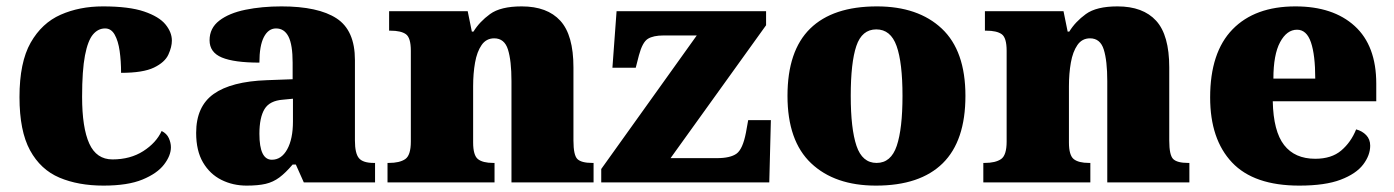

<svg xmlns="http://www.w3.org/2000/svg" viewBox="-20 -571 4365 601"><path d="M304 10Q225 10 166 -15Q107 -40 74 -100.5Q41 -161 41 -267Q41 -376 76 -437.5Q111 -499 170 -525Q229 -551 302 -551Q384 -551 431 -535Q478 -519 498 -494.5Q518 -470 518 -444Q518 -424 507 -400Q496 -376 462 -359.5Q428 -343 359 -343Q359 -380 354.5 -411.5Q350 -443 339 -462.5Q328 -482 309 -482Q287 -482 271 -463Q255 -444 246 -397.5Q237 -351 237 -268Q237 -171 259.5 -121.5Q282 -72 332 -72Q388 -72 428.5 -98Q469 -124 486 -161Q502 -153 508.5 -138.5Q515 -124 515 -110Q515 -84 493.5 -56Q472 -28 426 -9Q380 10 304 10Z M752 10Q709 10 673 -8Q637 -26 615.5 -62.5Q594 -99 594 -155Q594 -238 649 -277Q704 -316 815 -320L896 -323V-375Q896 -431 883 -456.5Q870 -482 844 -482Q820 -482 806 -455Q792 -428 792 -375Q713 -375 674.5 -391Q636 -407 636 -445Q636 -483 666.5 -506.5Q697 -530 748.5 -540.5Q800 -551 861 -551Q976 -551 1033.5 -513.5Q1091 -476 1091 -383V-131Q1091 -91 1103.5 -76Q1116 -61 1150 -61H1154V0H931L906 -56H896Q874 -30 854.5 -15.5Q835 -1 811.5 4.5Q788 10 752 10ZM831 -71Q861 -71 879 -103.5Q897 -136 897 -191V-262L866 -259Q824 -256 808 -229.5Q792 -203 792 -152Q792 -71 831 -71Z M1193 0V-61H1197Q1231 -61 1248.5 -73Q1266 -85 1266 -128V-412Q1266 -453 1250.5 -464Q1235 -475 1202 -475H1198V-536H1444L1457 -472H1462Q1481 -503 1514 -527Q1547 -551 1613 -551Q1693 -551 1734 -506Q1775 -461 1775 -360V-131Q1775 -85 1787.5 -73Q1800 -61 1834 -61H1838V0H1581V-317Q1581 -381 1570 -416Q1559 -451 1527 -451Q1502 -451 1487.5 -430Q1473 -409 1467 -375Q1461 -341 1461 -301V-125Q1461 -85 1476 -73Q1491 -61 1524 -61H1528V0Z M1862 0V-42L2161 -460H2057Q2025 -460 2008 -449.5Q1991 -439 1980 -398L1970 -359H1897L1910 -536H2378V-492L2079 -76H2224Q2266 -76 2285.5 -90Q2305 -104 2315 -156L2322 -195H2393L2388 0Z M2722 10Q2593 10 2519 -60Q2445 -130 2445 -271Q2445 -412 2516 -481.5Q2587 -551 2725 -551Q2854 -551 2928 -481.5Q3002 -412 3002 -271Q3002 -130 2931 -60Q2860 10 2722 10ZM2724 -61Q2769 -61 2787 -114.5Q2805 -168 2805 -271Q2805 -375 2786.5 -427Q2768 -479 2723 -479Q2678 -479 2660.5 -427Q2643 -375 2643 -271Q2643 -168 2661 -114.5Q2679 -61 2724 -61Z M3058 0V-61H3062Q3096 -61 3113.5 -73Q3131 -85 3131 -128V-412Q3131 -453 3115.5 -464Q3100 -475 3067 -475H3063V-536H3309L3322 -472H3327Q3346 -503 3379 -527Q3412 -551 3478 -551Q3558 -551 3599 -506Q3640 -461 3640 -360V-131Q3640 -85 3652.5 -73Q3665 -61 3699 -61H3703V0H3446V-317Q3446 -381 3435 -416Q3424 -451 3392 -451Q3367 -451 3352.5 -430Q3338 -409 3332 -375Q3326 -341 3326 -301V-125Q3326 -85 3341 -73Q3356 -61 3389 -61H3393V0Z M4047 10Q3905 10 3836.5 -62.5Q3768 -135 3768 -266Q3768 -407 3838 -479Q3908 -551 4035 -551Q4153 -551 4220.5 -489.5Q4288 -428 4288 -309V-254H3964Q3966 -160 3999.5 -117Q4033 -74 4097 -74Q4148 -74 4178.5 -100Q4209 -126 4225 -166Q4244 -161 4256.5 -148Q4269 -135 4269 -115Q4269 -85 4247 -56Q4225 -27 4176.5 -8.5Q4128 10 4047 10ZM4097 -325Q4097 -399 4083.5 -438.5Q4070 -478 4040 -478Q4008 -478 3987 -439Q3966 -400 3966 -325Z"/></svg>

Font: Noto Serif Devanagari Black
Style: Regular
Weight: 900
Designer: Universal Thirst, Indian Type Foundry and the Monotype Design Team
Foundry: Monotype Imaging Inc.
Version: Version 2.004; ttfautohint (v1.8.4.7-5d5b)